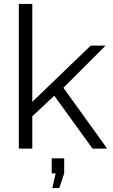

<svg xmlns="http://www.w3.org/2000/svg" viewBox="-20 -750 570 969"><path d="M447 0 254 -267 143 -163V0H75V-730H143V-236L438 -520H513L300 -307L521 0ZM244 199 261 125H241V49H304V125L279 199Z"/></svg>

Font: Raleway Thin
Style: Regular
Weight: 400
Version: Version 4.026